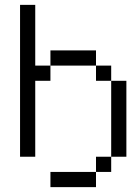

<svg xmlns="http://www.w3.org/2000/svg" viewBox="-20 -645 540 790"><path d="M375 62.5H187.5V125H375ZM375 62.5H437.5V0H375ZM437.5 0H500V-312.5H437.5ZM62.5 -625Q62.5 -625 62.5 0H125V-312.5H187.5V-375H125Q125 -375 125 -625ZM437.5 -312.5V-375H375V-312.5ZM187.5 -375H375V-437.5H187.5Z"/></svg>

Font: Unifont
Style: Regular
Weight: 500
Version: Version 15.1.04